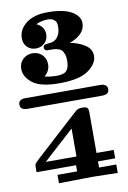

<svg xmlns="http://www.w3.org/2000/svg" viewBox="-102 -821 716 1077"><g transform="rotate(-10 255.5 -283.0)"><path d="M42 -308H463Q483 -308 491 -304Q508 -296 508 -277Q508 -247 468 -247H40Q2 -248 2 -278Q2 -308 42 -308ZM31 85Q31 70 34.5 64.5Q38 59 57 41L297 -178Q314 -194 322 -197Q330 -200 349 -200H350Q365 -200 372.5 -195Q380 -190 381 -172V64H479V112H381V147H479V195L333 192L144 195V147H256V112H31ZM47 -473Q47 -507 69.5 -528Q92 -549 124 -549Q156 -549 178 -528Q200 -507 200 -473Q200 -435 168 -409Q199 -401 238 -401Q280 -401 294.5 -419.5Q309 -438 309 -474Q309 -496 303.5 -511.5Q298 -527 291 -534.5Q284 -542 270 -546Q256 -550 248 -550.5Q240 -551 222 -551Q206 -551 202 -552.5Q198 -554 194 -560Q188 -573 198 -583Q203 -587 230 -589Q257 -591 272 -609Q292 -632 292 -671Q292 -684 289.5 -693.5Q287 -703 275 -712Q263 -721 241 -721Q208 -721 174 -706Q219 -685 219 -641Q219 -611 198.5 -591.5Q178 -572 149 -572Q120 -572 100 -591Q80 -610 80 -642Q80 -691 124 -726Q168 -761 246 -761Q338 -761 384 -734Q430 -707 430 -667Q430 -603 341 -570Q390 -561 426 -537.5Q462 -514 462 -475Q462 -431 410.5 -394Q359 -357 244 -357Q137 -357 92 -392.5Q47 -428 47 -473ZM92 64H267V-95Z"/></g></svg>

Font: CMU Serif
Style: Bold
Weight: 700
Version: Version 0.7.0